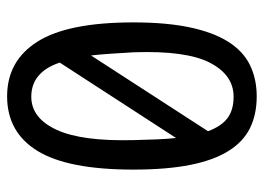

<svg xmlns="http://www.w3.org/2000/svg" viewBox="-121 -624 742 540"><g transform="rotate(-90 250.0 -354.0)"><path d="M249 -705Q349 -705 403 -619.5Q457 -534 457 -350Q457 -257 443 -191Q429 -125 402.5 -83Q376 -41 337 -22Q298 -3 249 -3Q198 -3 159.5 -22Q121 -41 95 -83Q69 -125 56 -191Q43 -257 43 -350Q43 -534 95.5 -619.5Q148 -705 249 -705ZM248 -68Q309 -68 343.5 -134.5Q378 -201 373 -348Q371 -382 369 -412.5Q367 -443 364 -469L151 -140Q165 -102 188 -85Q211 -68 248 -68ZM248 -637Q188 -637 155 -566Q122 -495 126 -347Q127 -312 128 -284Q129 -256 132 -230L344 -557Q317 -637 248 -637Z"/></g></svg>

Font: D2Coding
Style: Regular
Weight: 400
Monospace: yes
Designer: Yong-Rak Park; Jeong-Hwan Yoon; Sang-Min Lee;
Foundry: NHN Corporation
Version: Version 1.3.2; Build 20180524